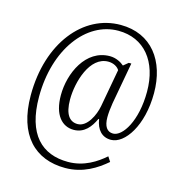

<svg xmlns="http://www.w3.org/2000/svg" viewBox="-122 -824 1020 1077"><g transform="rotate(15 388.0 -286.0)"><path d="M352 142C456 142 532 92 588 44L570 16C522 58 452 105 359 105C208 105 108 13 108 -207C108 -482 257 -679 443 -679C594 -679 686 -565 686 -390C686 -221 618 -114 562 -114C527 -114 508 -142 508 -195C508 -218 511 -247 516 -278L560 -520H545L517 -497C500 -512 470 -529 434 -529C294 -529 224 -374 224 -247C224 -131 276 -77 343 -77C405 -77 440 -123 462 -172H466C475 -113 507 -77 559 -77C640 -77 726 -204 726 -392C726 -579 627 -714 447 -714C230 -714 61 -506 61 -203C61 30 178 142 352 142ZM356 -114C310 -114 280 -150 280 -237C280 -339 326 -497 433 -497C464 -497 488 -482 498 -465L458 -245C448 -192 412 -114 356 -114Z"/></g></svg>

Font: Noto Serif Hebrew Condensed Light
Style: Regular
Weight: 300
Width: 3
Designer: Monotype Design Team
Foundry: Monotype Imaging Inc.
Version: Version 2.004